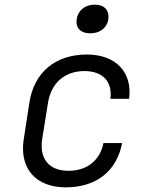

<svg xmlns="http://www.w3.org/2000/svg" viewBox="-20 -794 640 824"><path d="M367 -651C409 -651 439 -674 445 -711C450 -750 428 -774 387 -774C345 -774 315 -750 309 -711C304 -674 326 -651 367 -651ZM262 10C393 10 481 -59 504 -180H424C409 -105 353 -61 274 -61C192 -61 148 -111 161 -197L186 -353C200 -439 259 -489 342 -489C420 -489 463 -445 454 -370H534C549 -484 477 -560 353 -560C218 -560 126 -484 106 -353L82 -197C62 -71 134 10 262 10Z"/></svg>

Font: JetBrains Mono Light
Style: Italic
Weight: 336
Italic angle: -9°
Monospace: yes
Designer: Philipp Nurullin, Konstantin Bulenkov
Foundry: JetBrains
Version: Version 2.305